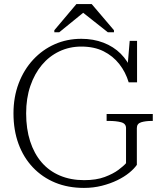

<svg xmlns="http://www.w3.org/2000/svg" viewBox="-20 -910 788 940"><path d="M650 -283V-103Q637 -84 612.5 -64Q588 -44 554 -27.5Q520 -11 478.5 -0.5Q437 10 391 10Q313 10 250 -16Q187 -42 141 -90.5Q95 -139 70.5 -206Q46 -273 46 -355Q46 -435 71.5 -502Q97 -569 142.5 -618Q188 -667 248 -693.5Q308 -720 378 -720Q437 -720 486.5 -701Q536 -682 571 -647Q606 -612 624 -566L602 -556L615 -710H651V-507H610Q595 -557 564 -596.5Q533 -636 487 -659Q441 -682 378 -682Q320 -682 270.5 -658.5Q221 -635 185 -592Q149 -549 128.5 -489Q108 -429 108 -355Q108 -279 127.5 -218.5Q147 -158 183.5 -115.5Q220 -73 273 -50.5Q326 -28 392 -28Q451 -28 492.5 -43.5Q534 -59 560 -78.5Q586 -98 597 -111V-283Q597 -305 573 -311.5Q549 -318 512 -318H502V-352H728V-318H724Q693 -318 671.5 -311.5Q650 -305 650 -283ZM429 -890H354L246 -762V-752H270L404 -861H370L508 -752H538V-762Z"/></svg>

Font: Roboto Serif 36pt ExtraLight
Style: Regular
Weight: 250
Designer: Greg Gazdowicz
Foundry: Commercial Type
Version: Version 1.008